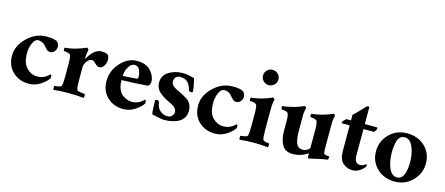

<svg xmlns="http://www.w3.org/2000/svg" viewBox="-47 -1185 3956 1706"><g transform="rotate(15 1931.0 -331.5)"><path d="M403.3 -373Q403.3 -350.6 387.7 -331.5Q372.1 -312.5 346.7 -312.5Q338.9 -312.5 332 -314.9Q325.2 -317.4 318.8 -323.2Q312.5 -329.1 308.1 -333Q303.7 -336.9 296.9 -345.2Q290 -353.5 288.1 -356.4Q260.7 -386.7 221.7 -386.7Q191.4 -386.7 172.4 -343.8Q153.3 -300.8 153.3 -252Q153.3 -158.2 195.8 -115.7Q238.3 -73.2 293.9 -73.2Q358.4 -73.2 403.3 -122.1Q415 -119.1 415 -104.5Q415 -89.8 412.1 -85.9Q392.6 -55.7 344.2 -23.4Q295.9 8.8 235.4 8.8Q149.4 8.8 89.8 -46.9Q30.3 -102.5 30.3 -195.3Q30.3 -286.1 107.9 -361.8Q185.5 -437.5 285.2 -437.5Q356.4 -437.5 383.8 -419.9Q403.3 -398.4 403.3 -373Z M791 -436.5Q835 -436.5 852.5 -419.9Q863.3 -404.3 863.3 -372.1Q863.3 -345.7 845.7 -320.3Q828.1 -294.9 804.7 -294.9Q799.8 -294.9 794.9 -296.4Q790 -297.9 785.2 -300.8Q780.3 -303.7 777.3 -306.2Q774.4 -308.6 769.5 -313Q764.6 -317.4 762.7 -319.3Q760.7 -321.3 757.3 -324.2Q753.9 -327.1 752.4 -329.1Q751 -331.1 747.6 -333.5Q744.1 -335.9 741.7 -336.9Q739.3 -337.9 735.4 -338.9Q731.4 -339.8 727.5 -339.8Q701.2 -339.8 681.6 -310.5Q662.1 -281.2 662.1 -260.7V-141.6Q662.1 -69.3 669.9 -49.8Q674.8 -37.1 742.2 -32.2Q746.1 -27.3 745.6 -14.2Q745.1 -1 742.2 3.9Q675.8 -2.9 598.6 -2.9Q531.2 -2.9 464.8 3.9Q461.9 -1 461.4 -14.2Q460.9 -27.3 464.8 -32.2Q522.5 -37.1 527.3 -49.8Q535.2 -69.3 535.2 -141.6V-253.9Q535.2 -317.4 526.4 -334Q521.5 -343.8 499 -348.6Q476.6 -353.5 464.8 -353.5Q461.9 -355.5 461.9 -369.6Q461.9 -383.8 465.8 -383.8Q516.6 -387.7 569.8 -403.3Q623 -418.9 656.2 -435.5Q661.1 -434.6 667 -428.2Q672.9 -421.9 672.9 -418.9Q670.9 -413.1 667 -382.8Q663.1 -352.5 663.1 -341.8Q663.1 -338.9 665.5 -337.9Q668 -336.9 668.9 -338.9Q723.6 -436.5 791 -436.5Z M1027.3 -275.4Q1034.2 -274.4 1085 -277.8Q1135.7 -281.2 1153.3 -283.2Q1166 -284.2 1166 -298.8Q1166 -337.9 1151.4 -367.2Q1136.7 -396.5 1106.4 -396.5Q1080.1 -396.5 1061 -372.1Q1042 -347.7 1034.7 -321.8Q1027.3 -295.9 1027.3 -275.4ZM1026.4 -236.3Q1026.4 -188.5 1041 -153.8Q1055.7 -119.1 1078.6 -103Q1101.6 -86.9 1122.6 -80.1Q1143.6 -73.2 1163.1 -73.2Q1227.5 -73.2 1272.5 -122.1Q1284.2 -119.1 1284.2 -104.5Q1284.2 -89.8 1281.2 -85.9Q1261.7 -55.7 1213.4 -23.4Q1165 8.8 1104.5 8.8Q1018.6 8.8 959 -46.9Q899.4 -102.5 899.4 -195.3Q899.4 -288.1 965.8 -362.3Q1032.2 -436.5 1116.2 -436.5Q1202.1 -436.5 1244.6 -389.2Q1287.1 -341.8 1287.1 -289.1Q1287.1 -272.5 1279.3 -260.7Q1271.5 -249 1260.7 -248Q1172.9 -240.2 1026.4 -236.3Z M1536.1 -437.5Q1556.6 -437.5 1574.7 -435.1Q1592.8 -432.6 1616.2 -426.3Q1639.6 -419.9 1645.5 -418.9Q1666 -332 1666 -298.8Q1666 -292 1648.4 -292Q1641.6 -292 1629.9 -299.8Q1608.4 -398.4 1526.4 -398.4Q1501 -398.4 1485.8 -384.8Q1470.7 -371.1 1470.7 -345.7Q1470.7 -331.1 1476.1 -319.8Q1481.4 -308.6 1494.1 -299.3Q1506.8 -290 1516.1 -284.7Q1525.4 -279.3 1544.4 -271Q1563.5 -262.7 1570.3 -258.8Q1627.9 -229.5 1646.5 -210Q1675.8 -177.7 1675.8 -127Q1675.8 -58.6 1621.6 -25.4Q1567.4 7.8 1483.4 7.8Q1454.1 7.8 1369.1 -12.7Q1361.3 -57.6 1361.3 -139.6Q1361.3 -146.5 1376 -146.5Q1392.6 -146.5 1397.5 -136.7Q1406.2 -79.1 1436.5 -55.2Q1466.8 -31.2 1502.9 -31.2Q1527.3 -31.2 1543 -46.9Q1558.6 -62.5 1558.6 -84Q1558.6 -101.6 1547.9 -115.2Q1537.1 -128.9 1526.9 -135.7Q1516.6 -142.6 1491.7 -154.3Q1466.8 -166 1458 -170.9Q1407.2 -198.2 1380.9 -227.5Q1354.5 -256.8 1354.5 -302.7Q1354.5 -369.1 1411.1 -403.3Q1467.8 -437.5 1536.1 -437.5Z M2115.2 -373Q2115.2 -350.6 2099.6 -331.5Q2084 -312.5 2058.6 -312.5Q2050.8 -312.5 2043.9 -314.9Q2037.1 -317.4 2030.8 -323.2Q2024.4 -329.1 2020 -333Q2015.6 -336.9 2008.8 -345.2Q2002 -353.5 2000 -356.4Q1972.7 -386.7 1933.6 -386.7Q1903.3 -386.7 1884.3 -343.8Q1865.2 -300.8 1865.2 -252Q1865.2 -158.2 1907.7 -115.7Q1950.2 -73.2 2005.9 -73.2Q2070.3 -73.2 2115.2 -122.1Q2127 -119.1 2127 -104.5Q2127 -89.8 2124 -85.9Q2104.5 -55.7 2056.2 -23.4Q2007.8 8.8 1947.3 8.8Q1861.3 8.8 1801.8 -46.9Q1742.2 -102.5 1742.2 -195.3Q1742.2 -286.1 1819.8 -361.8Q1897.5 -437.5 1997.1 -437.5Q2068.4 -437.5 2095.7 -419.9Q2115.2 -398.4 2115.2 -373Z M2374 -301.8V-141.6Q2374 -69.3 2381.8 -49.8Q2386.7 -36.1 2437.5 -32.2Q2441.4 -27.3 2440.9 -14.2Q2440.4 -1 2437.5 3.9Q2371.1 -2.9 2310.5 -2.9Q2243.2 -2.9 2176.8 3.9Q2173.8 -1 2173.3 -14.2Q2172.9 -27.3 2176.8 -32.2Q2234.4 -37.1 2239.3 -49.8Q2247.1 -69.3 2247.1 -141.6V-253.9Q2247.1 -317.4 2238.3 -334Q2233.4 -343.8 2210.9 -348.6Q2188.5 -353.5 2176.8 -353.5Q2173.8 -355.5 2173.8 -369.6Q2173.8 -383.8 2177.7 -383.8Q2228.5 -387.7 2281.7 -403.3Q2335 -418.9 2368.2 -435.5Q2373 -434.6 2378.9 -428.2Q2384.8 -421.9 2384.8 -418.9Q2377.9 -399.4 2375 -363.3Q2374 -341.8 2374 -301.8ZM2251 -551.8Q2230.5 -572.3 2230.5 -601.6Q2230.5 -630.9 2251 -651.4Q2271.5 -671.9 2300.8 -671.9Q2330.1 -671.9 2351.1 -651.4Q2372.1 -630.9 2372.1 -601.6Q2372.1 -572.3 2351.1 -551.8Q2330.1 -531.2 2300.8 -531.2Q2271.5 -531.2 2251 -551.8Z M2803.7 -253.9Q2803.7 -315.4 2793.9 -334Q2789.1 -343.8 2767.1 -348.6Q2745.1 -353.5 2733.4 -353.5Q2730.5 -355.5 2730.5 -369.6Q2730.5 -383.8 2733.4 -383.8Q2784.2 -387.7 2838.4 -403.3Q2892.6 -418.9 2924.8 -435.5Q2929.7 -434.6 2935.1 -428.2Q2940.4 -421.9 2940.4 -418.9Q2933.6 -399.4 2930.7 -363.3V-301.8V-105.5Q2930.7 -77.1 2938.5 -68.4Q2947.3 -58.6 2983.4 -58.6Q2985.4 -56.6 2985.4 -45.9Q2985.4 -36.1 2979.5 -27.3Q2954.1 -24.4 2915 -16.1Q2876 -7.8 2846.2 -0.5Q2816.4 6.8 2811.5 6.8Q2803.7 6.8 2803.7 -16.6V-32.2Q2803.7 -34.2 2802.7 -36.1Q2801.8 -38.1 2799.8 -37.1Q2738.3 4.9 2663.1 4.9Q2596.7 4.9 2567.4 -43.9Q2538.1 -92.8 2538.1 -169.9V-253.9Q2538.1 -315.4 2528.3 -334Q2523.4 -343.8 2501.5 -348.6Q2479.5 -353.5 2467.8 -353.5Q2464.8 -355.5 2464.8 -369.6Q2464.8 -383.8 2467.8 -383.8Q2518.6 -387.7 2572.8 -403.3Q2627 -418.9 2659.2 -435.5Q2664.1 -434.6 2669.4 -428.2Q2674.8 -421.9 2674.8 -418.9Q2668 -399.4 2665 -363.3V-301.8V-213.9Q2665 -131.8 2681.6 -93.3Q2698.2 -54.7 2741.2 -54.7Q2761.7 -54.7 2782.7 -67.4Q2803.7 -80.1 2803.7 -90.8Z M3215.8 -418Q3215.8 -418 3327.1 -418Q3333 -418 3333 -405.3Q3333 -398.4 3325.7 -387.7Q3318.4 -377 3310.5 -372.1H3215.8V-129.9Q3215.8 -55.7 3268.6 -55.7Q3296.9 -55.7 3320.3 -79.1Q3327.1 -72.3 3327.1 -65.4Q3327.1 -54.7 3319.3 -46.9Q3270.5 6.8 3215.8 6.8Q3163.1 6.8 3126 -26.9Q3088.9 -60.5 3088.9 -135.7V-372.1H3019.5Q3014.6 -374 3014.6 -384.8Q3027.3 -402.3 3045.9 -418Q3045.9 -418 3088.9 -418Q3088.9 -418 3088.9 -469.7Q3111.3 -488.3 3150.9 -530.3Q3190.4 -572.3 3191.4 -573.2Q3199.2 -578.1 3207 -578.1Q3214.8 -578.1 3215.8 -573.2Z M3590.8 -396.5Q3565.4 -396.5 3548.8 -381.8Q3532.2 -367.2 3524.9 -339.8Q3517.6 -312.5 3515.1 -288.1Q3512.7 -263.7 3512.7 -231.4Q3512.7 -156.2 3538.6 -95.2Q3564.5 -34.2 3613.3 -34.2Q3692.4 -34.2 3692.4 -197.3Q3692.4 -272.5 3666 -334.5Q3639.6 -396.5 3590.8 -396.5ZM3601.6 -436.5Q3702.1 -436.5 3766.6 -375Q3831.1 -313.5 3831.1 -219.7Q3831.1 -127 3765.1 -60.1Q3699.2 6.8 3603.5 6.8Q3502.9 6.8 3438.5 -55.7Q3374 -118.2 3374 -211.9Q3374 -304.7 3439.9 -370.6Q3505.9 -436.5 3601.6 -436.5Z"/></g></svg>

Font: Crimson
Style: Bold
Weight: 700
Version: Version 0.8 ; ttfautohint (v1.00) -l 8 -r 50 -G 200 -x 14 -D